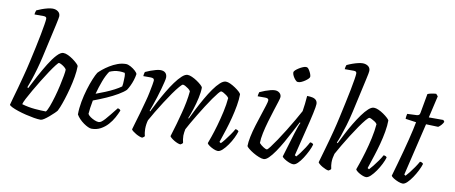

<svg xmlns="http://www.w3.org/2000/svg" viewBox="-69 -1089 3264 1377"><g transform="rotate(10 1563.0 -400.0)"><path d="M272 0Q251 0 222 -5Q193 -10 162 -17.5Q131 -25 104 -34Q77 -43 58.5 -52Q40 -61 37 -68Q41 -83 50.5 -117.5Q60 -152 73 -197Q86 -242 97 -287Q111 -339 123.5 -395Q136 -451 147.5 -504Q159 -557 167.5 -602Q176 -647 181 -678Q186 -709 186 -720Q186 -729 180 -732.5Q174 -736 163 -736H98Q98 -744 100.5 -753Q103 -762 105 -767Q122 -775 142.5 -782.5Q163 -790 183.5 -795Q204 -800 219 -800Q242 -800 258.5 -788Q275 -776 275 -754Q275 -749 272 -733.5Q269 -718 263 -690L208 -445Q198 -401 185.5 -356.5Q173 -312 160.5 -275Q148 -238 138 -213L145 -208Q167 -252 194 -302Q221 -352 249 -397.5Q277 -443 303.5 -471.5Q330 -500 350 -500Q366 -500 385 -491Q404 -482 422 -469Q440 -456 453 -443.5Q466 -431 467 -425Q467 -389 459.5 -345Q452 -301 440.5 -257Q429 -213 417 -176Q405 -139 395 -114.5Q385 -90 382 -86Q377 -79 362.5 -65Q348 -51 330.5 -36Q313 -21 297 -10.5Q281 0 272 0ZM299 -65Q309 -76 321 -108Q333 -140 345 -181.5Q357 -223 366.5 -265.5Q376 -308 381.5 -340Q387 -372 387 -385Q383 -394 371.5 -403Q360 -412 348.5 -418Q337 -424 331 -424Q327 -424 310.5 -403Q294 -382 271 -347.5Q248 -313 223.5 -273Q199 -233 177 -195Q155 -157 140 -128Q125 -99 123 -87Q171 -73 218.5 -69Q266 -65 299 -65Z M642 0Q632 0 616.5 -7Q601 -14 584 -26Q567 -38 552.5 -53Q538 -68 529 -84Q529 -129 538 -177.5Q547 -226 560.5 -270.5Q574 -315 588.5 -350Q603 -385 614 -402Q623 -412 643 -428.5Q663 -445 689.5 -461.5Q716 -478 746 -489Q776 -500 806 -500Q821 -500 841 -489Q861 -478 876 -464Q891 -450 892 -441Q889 -420 881.5 -396.5Q874 -373 864 -352.5Q854 -332 845 -319Q827 -301 790.5 -279.5Q754 -258 708.5 -238Q663 -218 617 -201Q611 -170 607.5 -144.5Q604 -119 603 -101Q609 -90 623.5 -80Q638 -70 655 -63Q672 -56 685 -56Q694 -56 704.5 -63.5Q715 -71 729 -86.5Q743 -102 761 -124.5Q779 -147 803 -177Q811 -176 816.5 -172.5Q822 -169 824 -164Q814 -139 798.5 -110.5Q783 -82 760.5 -57Q738 -32 708.5 -16Q679 0 642 0ZM628 -252Q661 -264 695 -278Q729 -292 758.5 -307.5Q788 -323 807 -337Q809 -347 810 -358Q811 -369 811 -378Q812 -394 812 -409.5Q812 -425 808 -436Q798 -438 788 -439Q778 -440 769 -440Q748 -440 730 -435.5Q712 -431 697 -424Q676 -394 658.5 -347.5Q641 -301 628 -252Z M1012 0Q1004 0 991 -5Q978 -10 965 -17.5Q952 -25 942 -33Q932 -41 930 -46Q934 -61 943.5 -93Q953 -125 966 -169.5Q979 -214 992 -264Q1001 -296 1007.5 -329Q1014 -362 1018.5 -386Q1023 -410 1023 -417Q1023 -428 1016 -432Q1009 -436 996 -436H943Q943 -444 945 -452.5Q947 -461 949 -467Q966 -475 986 -482.5Q1006 -490 1025 -495Q1044 -500 1057 -500Q1081 -500 1093.5 -488Q1106 -476 1106 -454Q1106 -445 1100.5 -422Q1095 -399 1086.5 -368Q1078 -337 1067.5 -304Q1057 -271 1047 -243Q1037 -215 1031 -199L1035 -195Q1052 -230 1073.5 -270.5Q1095 -311 1119 -351.5Q1143 -392 1167.5 -425.5Q1192 -459 1214.5 -479.5Q1237 -500 1255 -500Q1269 -500 1288 -491.5Q1307 -483 1325.5 -470.5Q1344 -458 1357 -446Q1370 -434 1371 -428Q1371 -395 1361.5 -351.5Q1352 -308 1338.5 -266.5Q1325 -225 1313 -196L1317 -193Q1333 -227 1354 -268Q1375 -309 1398.5 -350Q1422 -391 1446 -425Q1470 -459 1492.5 -479.5Q1515 -500 1534 -500Q1548 -500 1566.5 -491.5Q1585 -483 1603.5 -470.5Q1622 -458 1635 -446Q1648 -434 1649 -428Q1649 -391 1641 -345Q1633 -299 1621 -252.5Q1609 -206 1596 -165.5Q1583 -125 1574 -98.5Q1565 -72 1563 -66L1574 -59Q1584 -68 1600 -88.5Q1616 -109 1633 -133Q1650 -157 1660 -176Q1669 -176 1675.5 -172Q1682 -168 1684 -164Q1678 -143 1664.5 -115Q1651 -87 1632.5 -60.5Q1614 -34 1595.5 -17Q1577 0 1562 0Q1549 0 1531.5 -7.5Q1514 -15 1499.5 -25Q1485 -35 1482 -43Q1487 -56 1500 -93Q1513 -130 1527.5 -180.5Q1542 -231 1554 -285Q1566 -339 1570 -387Q1563 -397 1552 -405Q1541 -413 1530 -419Q1519 -425 1513 -425Q1507 -425 1492.5 -407.5Q1478 -390 1457.5 -361Q1437 -332 1415 -297Q1393 -262 1371.5 -227Q1350 -192 1333 -162Q1316 -132 1306 -113Q1304 -102 1302 -90Q1300 -78 1300 -66Q1300 -52 1302 -39.5Q1304 -27 1307 -14Q1306 -11 1301.5 -7Q1297 -3 1290 0Q1282 0 1269 -5Q1256 -10 1243.5 -17.5Q1231 -25 1221.5 -33Q1212 -41 1210 -46Q1213 -57 1220.5 -81Q1228 -105 1238.5 -141.5Q1249 -178 1261 -225Q1271 -262 1279.5 -306Q1288 -350 1291 -387Q1285 -397 1274 -405Q1263 -413 1252 -419Q1241 -425 1234 -425Q1228 -425 1209.5 -403.5Q1191 -382 1167 -348Q1143 -314 1117.5 -274Q1092 -234 1069 -196Q1046 -158 1031 -130Q1027 -117 1024.5 -100.5Q1022 -84 1022 -66Q1022 -55 1023.5 -41.5Q1025 -28 1029 -14Q1027 -11 1023.5 -7.5Q1020 -4 1012 0Z M1896 0Q1882 0 1860.5 -8.5Q1839 -17 1818 -29.5Q1797 -42 1782.5 -54Q1768 -66 1766 -72Q1766 -100 1774.5 -141Q1783 -182 1797 -227Q1811 -272 1824.5 -312.5Q1838 -353 1847 -382Q1856 -411 1856 -420Q1856 -429 1849.5 -432.5Q1843 -436 1831 -436H1776Q1776 -444 1778.5 -453.5Q1781 -463 1782 -467Q1801 -476 1821.5 -483.5Q1842 -491 1860 -495.5Q1878 -500 1891 -500Q1911 -500 1924.5 -488.5Q1938 -477 1938 -459Q1938 -451 1929 -423Q1920 -395 1907 -354.5Q1894 -314 1881 -269.5Q1868 -225 1859 -182.5Q1850 -140 1850 -109Q1862 -95 1880 -83.5Q1898 -72 1906 -72Q1912 -72 1929.5 -95Q1947 -118 1972 -155Q1997 -192 2023.5 -235Q2050 -278 2073.5 -318.5Q2097 -359 2112 -387Q2116 -409 2119.5 -441Q2123 -473 2125 -500Q2148 -500 2165 -496Q2182 -492 2191.5 -481.5Q2201 -471 2201 -454Q2201 -438 2189.5 -384.5Q2178 -331 2157.5 -250Q2137 -169 2112 -66L2123 -59Q2133 -69 2148.5 -89.5Q2164 -110 2179.5 -134Q2195 -158 2204 -176Q2213 -176 2219.5 -172.5Q2226 -169 2228 -164Q2222 -142 2208.5 -114.5Q2195 -87 2178 -60.5Q2161 -34 2143.5 -17Q2126 0 2111 0Q2098 0 2079.5 -7.5Q2061 -15 2046 -25Q2031 -35 2028 -42L2081 -218Q2090 -247 2098 -269.5Q2106 -292 2111 -301L2106 -304Q2088 -270 2066.5 -229Q2045 -188 2022 -147.5Q1999 -107 1976 -73.5Q1953 -40 1932.5 -20Q1912 0 1896 0ZM2040 -587Q2033 -587 2022.5 -598.5Q2012 -610 2005 -624Q1998 -638 1998 -648Q1998 -657 2008 -666Q2018 -675 2031.5 -683.5Q2045 -692 2058.5 -697.5Q2072 -703 2078 -703Q2086 -703 2095 -691.5Q2104 -680 2110.5 -665Q2117 -650 2117 -640Q2117 -633 2107.5 -624Q2098 -615 2085.5 -606.5Q2073 -598 2060.5 -592.5Q2048 -587 2040 -587ZM2047 -587Q2040 -587 2029.5 -598Q2019 -609 2012 -624Q2005 -639 2005 -648Q2005 -656 2014 -665.5Q2023 -675 2037 -683.5Q2051 -692 2064.5 -697.5Q2078 -703 2084 -703Q2093 -703 2101.5 -691.5Q2110 -680 2116.5 -665Q2123 -650 2123 -640Q2123 -633 2114 -624Q2105 -615 2092.5 -606.5Q2080 -598 2067.5 -592.5Q2055 -587 2047 -587Z M2369 0Q2361 0 2348.5 -5Q2336 -10 2323 -17.5Q2310 -25 2300.5 -33Q2291 -41 2289 -46Q2293 -61 2301 -88Q2309 -115 2318.5 -149Q2328 -183 2338 -218.5Q2348 -254 2356 -286Q2369 -336 2381 -391Q2393 -446 2404.5 -499Q2416 -552 2425 -598Q2434 -644 2439 -676Q2444 -708 2444 -719Q2444 -729 2438.5 -732.5Q2433 -736 2422 -736H2357Q2357 -743 2359.5 -753Q2362 -763 2364 -767Q2383 -776 2404 -783.5Q2425 -791 2444.5 -795.5Q2464 -800 2477 -800Q2500 -800 2516.5 -788.5Q2533 -777 2533 -754Q2533 -748 2530 -732.5Q2527 -717 2521 -690L2467 -447Q2455 -393 2440.5 -344.5Q2426 -296 2413.5 -260.5Q2401 -225 2393 -208L2399 -204Q2416 -238 2436.5 -278Q2457 -318 2480.5 -357Q2504 -396 2527.5 -428.5Q2551 -461 2572.5 -480.5Q2594 -500 2612 -500Q2627 -500 2646 -491.5Q2665 -483 2683 -470.5Q2701 -458 2714 -446Q2727 -434 2729 -428Q2729 -391 2721 -345Q2713 -299 2700.5 -252.5Q2688 -206 2675 -166Q2662 -126 2653 -99Q2644 -72 2642 -66L2653 -59Q2663 -69 2679.5 -89.5Q2696 -110 2712.5 -133.5Q2729 -157 2739 -176Q2748 -176 2754.5 -172.5Q2761 -169 2763 -164Q2757 -143 2743 -115Q2729 -87 2711 -61Q2693 -35 2674.5 -17.5Q2656 0 2641 0Q2629 0 2611.5 -7.5Q2594 -15 2580 -25Q2566 -35 2563 -43Q2567 -54 2579.5 -90Q2592 -126 2607 -177Q2622 -228 2634 -283Q2646 -338 2650 -387Q2644 -397 2632 -404.5Q2620 -412 2609 -417.5Q2598 -423 2593 -423Q2586 -423 2567.5 -401Q2549 -379 2525 -344.5Q2501 -310 2475.5 -269.5Q2450 -229 2427.5 -191Q2405 -153 2390 -125Q2385 -108 2382.5 -92.5Q2380 -77 2380 -61Q2380 -51 2381.5 -39Q2383 -27 2386 -14Q2384 -11 2380.5 -7.5Q2377 -4 2369 0Z M2908 0Q2895 0 2875.5 -7.5Q2856 -15 2840.5 -25Q2825 -35 2822 -42Q2835 -87 2848.5 -135Q2862 -183 2874.5 -229.5Q2887 -276 2897.5 -318Q2908 -360 2915.5 -394Q2923 -428 2927 -450L2849 -461Q2849 -473 2851 -483.5Q2853 -494 2854 -498L2923 -501Q2934 -502 2939.5 -506.5Q2945 -511 2947 -524L2972 -663Q2982 -668 2999.5 -671.5Q3017 -675 3034 -676L3048 -660L3011 -500H3117L3126 -488Q3121 -476 3110.5 -464Q3100 -452 3089 -445L3000 -448L2909 -66L2919 -59Q2928 -68 2944 -88Q2960 -108 2976.5 -132Q2993 -156 3004 -176Q3013 -176 3019.5 -172Q3026 -168 3028 -164Q3022 -143 3008 -115Q2994 -87 2976.5 -61Q2959 -35 2941 -17.5Q2923 0 2908 0Z"/></g></svg>

Font: Texturina Medium 12pt Light
Style: Italic
Weight: 300
Italic angle: -11°
Version: Version 1.002